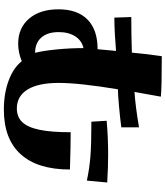

<svg xmlns="http://www.w3.org/2000/svg" viewBox="50 -896 879 1020"><g transform="rotate(90 490.0 -386.5)"><path d="M306 -62Q258 -43 213 -43Q129 -43 79.5 -101Q30 -159 30 -257Q30 -358 84.5 -411.5Q139 -465 242 -465L251 -563Q219 -560 166.5 -557Q114 -554 74 -554L71 -644Q169 -644 260 -647Q261 -663 267 -714Q273 -765 279 -806Q444 -806 494 -801L469 -661Q545 -666 657 -685V-591Q604 -584 543 -578.5Q482 -573 455 -573Q421 -369 421 -258Q421 -150 456 -93Q491 -36 557 -36Q602 -36 629.5 -65Q657 -94 670 -156.5Q683 -219 683 -322Q753 -322 881 -318Q881 -146 800 -56.5Q719 33 563 33Q477 33 408.5 7.5Q340 -18 306 -62ZM236 -390Q196 -381 173.5 -346Q151 -311 151 -258Q151 -199 180 -166Q209 -133 261 -133Q250 -177 243 -248.5Q236 -320 236 -390ZM627 -432 622 -513Q708 -521 802 -521Q870 -521 950 -516L940 -408Q874 -422 809.5 -427Q745 -432 627 -432Z"/></g></svg>

Font: Otomanopee One
Style: Regular
Weight: 400
Designer: Das Ende der Wildnis
Foundry: Gutenberg Labo
Version: Version 3.005